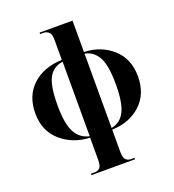

<svg xmlns="http://www.w3.org/2000/svg" viewBox="-172 -893 1150 1266"><g transform="rotate(-20 402.5 -260.0)"><path d="M251 240H557V230H532Q510 230 496 216Q482 202 482 159V5Q605 1 683.5 -71.5Q762 -144 762 -268Q762 -391 681 -463.5Q600 -536 482 -540V-760H251V-750H272Q296 -750 311.5 -736Q327 -722 327 -682V-541Q197 -536 119.5 -463.5Q42 -391 42 -268Q42 -145 125 -72.5Q208 0 327 5V159Q327 202 313.5 216Q300 230 279 230H251ZM328 -5Q264 -18 231 -77.5Q198 -137 198 -268Q198 -404 229 -461Q260 -518 328 -528ZM482 -7V-528Q542 -517 574.5 -460Q607 -403 607 -268Q607 -139 576.5 -78.5Q546 -18 482 -7Z"/></g></svg>

Font: Noto Serif Display SemiCondensed Extra
Style: Regular
Weight: 800
Width: 4
Designer: Monotype Design Team
Foundry: Monotype Imaging Inc.
Version: Version 1.900